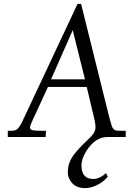

<svg xmlns="http://www.w3.org/2000/svg" viewBox="-20 -703 695 985"><path d="M397.9 146Q397.9 215.1 458.5 215.1Q491.5 215.1 523.9 185.1L533 202.9Q503.9 239.3 454.8 255.6Q435.8 262 417 262Q373.8 262 350.8 237.1Q327.9 212.2 327.9 182.6Q327.9 153.1 336.1 131.7Q344.2 110.4 356.8 93.5Q369.4 76.7 385.5 59.1Q401.6 41.5 416.3 27.8Q452.1 -5.4 461.1 -20.5Q470 -35.6 470 -50.3Q470 -64.9 466.1 -83L425 -257.1H226.1L147.9 -87.9Q134 -56.6 134 -49.1Q134 -38.3 146.5 -35.2Q158.9 -32 197 -32H216.1L214.1 0H20V-32H35.9Q56.9 -32 65.9 -38.6Q80.3 -48.6 96.9 -85L377.9 -683.1H396L537.1 -115Q552 -55.9 557.6 -47.4Q563.2 -38.8 569.3 -35.6Q576.4 -32 595.9 -32H625V0H529.1Q469.5 0 423.8 70.3Q397.9 110.4 397.9 146ZM241.9 -295.9H416L353 -548.1Z"/></svg>

Font: Linden Hill
Style: Italic
Weight: 400
Italic angle: -5.60001°
Version: Version 1.201